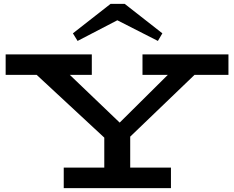

<svg xmlns="http://www.w3.org/2000/svg" viewBox="-20 -965 1201 985"><path d="M648 -264V-105H857V0H307V-105H515V-259L168 -581H9V-686H451V-581H338L594 -336L841 -581H711V-686H1152V-581H978ZM354 -794 547 -945H620L813 -794L790 -755L582 -861L378 -755Z"/></svg>

Font: BioRhyme Expanded
Style: Bold
Weight: 700
Width: 7
Designer: Aoife Mooney
Foundry: Aoife Mooney Type
Version: Version 1.000